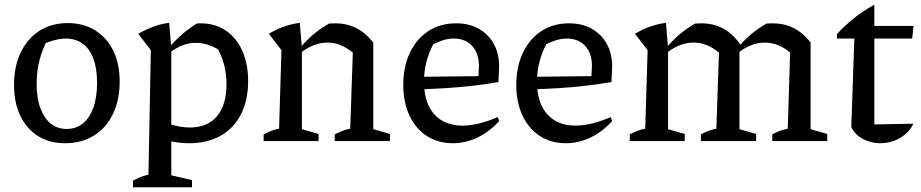

<svg xmlns="http://www.w3.org/2000/svg" viewBox="-20 -593 3873 807"><path d="M253 9Q188 9 140 -21Q92 -51 65.5 -106Q39 -161 39 -236Q39 -314 67 -372.5Q95 -431 146 -463.5Q197 -496 265 -496Q331 -496 380 -465.5Q429 -435 456 -380Q483 -325 483 -251Q483 -172 454.5 -113.5Q426 -55 374.5 -23Q323 9 253 9ZM260 -51Q299 -51 327.5 -73.5Q356 -96 372 -139.5Q388 -183 388 -245Q388 -305 372.5 -346.5Q357 -388 327.5 -409.5Q298 -431 257 -431Q231 -431 199.5 -421.5Q168 -412 128 -393L181 -430Q158 -386 146 -340Q134 -294 134 -241Q134 -180 150 -137.5Q166 -95 194 -73Q222 -51 260 -51Z M775 9Q741 9 703 2Q665 -5 623 -18L642 -87Q685 -72 718.5 -64.5Q752 -57 778 -57Q852 -57 892 -104.5Q932 -152 932 -239Q932 -286 920 -328Q908 -370 884 -406L933 -360Q869 -413 802 -413Q748 -413 692 -371V-395Q719 -426 747 -450Q775 -474 807 -494Q811 -495 815.5 -495Q820 -495 823 -495Q885 -495 930 -464Q975 -433 999 -378Q1023 -323 1023 -253Q1023 -171 992.5 -112Q962 -53 906.5 -22Q851 9 775 9ZM539 194V166Q553 159 567.5 152.5Q582 146 604 141L614 -382L561 -451Q593 -469 625 -481Q657 -493 691 -497L700 -391V144L787 164V194Z M1088 0V-28Q1101 -35 1116 -41.5Q1131 -48 1153 -52L1163 -382L1110 -451Q1171 -488 1240 -497L1249 -391V-50L1319 -30V0ZM1387 0V-28Q1400 -35 1415.5 -41.5Q1431 -48 1452 -52L1463 -372L1549 -414V-50L1619 -30V0ZM1242 -370 1240 -390Q1268 -424 1298.5 -449.5Q1329 -475 1363 -494Q1370 -494 1376.5 -494.5Q1383 -495 1389 -495Q1437 -495 1476.5 -475.5Q1516 -456 1549 -414L1463 -372Q1412 -414 1356 -414Q1299 -414 1242 -370Z M1883 9Q1821 9 1774 -21.5Q1727 -52 1701 -107.5Q1675 -163 1675 -236Q1675 -312 1702.5 -370.5Q1730 -429 1780 -462Q1830 -495 1897 -495Q1952 -495 1992.5 -472Q2033 -449 2055.5 -408.5Q2078 -368 2078 -313L2075 -248Q2016 -238 1962.5 -232Q1909 -226 1853 -222.5Q1797 -219 1729 -217L1730 -270L1991 -273L1993 -316Q1993 -369 1964.5 -400Q1936 -431 1887 -431Q1866 -431 1844 -424.5Q1822 -418 1801 -407Q1782 -371 1772 -331Q1762 -291 1762 -251Q1762 -161 1805 -113Q1848 -65 1924 -65Q1989 -65 2072 -101L2078 -84Q2036 -38 1986 -14.5Q1936 9 1883 9Z M2358 9Q2296 9 2249 -21.5Q2202 -52 2176 -107.5Q2150 -163 2150 -236Q2150 -312 2177.5 -370.5Q2205 -429 2255 -462Q2305 -495 2372 -495Q2427 -495 2467.5 -472Q2508 -449 2530.5 -408.5Q2553 -368 2553 -313L2550 -248Q2491 -238 2437.5 -232Q2384 -226 2328 -222.5Q2272 -219 2204 -217L2205 -270L2466 -273L2468 -316Q2468 -369 2439.5 -400Q2411 -431 2362 -431Q2341 -431 2319 -424.5Q2297 -418 2276 -407Q2257 -371 2247 -331Q2237 -291 2237 -251Q2237 -161 2280 -113Q2323 -65 2399 -65Q2464 -65 2547 -101L2553 -84Q2511 -38 2461 -14.5Q2411 9 2358 9Z M2627 0V-28Q2640 -35 2655 -41.5Q2670 -48 2692 -52L2702 -382L2649 -451Q2710 -488 2779 -497L2788 -391V-50L2858 -30V0ZM2926 0V-28Q2939 -35 2954.5 -41.5Q2970 -48 2991 -52L3002 -372L3093 -404L3088 -388V-50L3158 -30V0ZM3002 -372Q2951 -414 2895 -414Q2838 -414 2781 -370L2779 -390Q2807 -424 2837.5 -449.5Q2868 -475 2902 -494Q2909 -494 2915.5 -494.5Q2922 -495 2928 -495Q2978 -495 3019 -473.5Q3060 -452 3093 -404ZM3226 0V-28Q3239 -35 3254 -41.5Q3269 -48 3291 -52L3301 -372L3387 -414V-50L3457 -30V0ZM3301 -372Q3252 -414 3194 -414Q3138 -414 3081 -370L3079 -390Q3107 -424 3137.5 -449.5Q3168 -475 3202 -494Q3209 -494 3215.5 -494.5Q3222 -495 3228 -495Q3275 -495 3315 -475.5Q3355 -456 3387 -414Z M3655 -573V-484H3820L3814 -431H3655V-70L3819 -73Q3806 -46 3783.5 -27.5Q3761 -9 3734.5 0Q3708 9 3680 9Q3642 9 3608.5 -8Q3575 -25 3558 -59L3571 -431H3498V-450Q3531 -486 3570 -517Q3609 -548 3655 -573Z"/></svg>

Font: Piazzolla 24pt Medium
Style: Regular
Weight: 500
Designer: Juan Pablo del Peral
Foundry: Huerta Tipografica
Version: Version 2.005